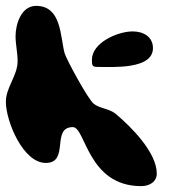

<svg xmlns="http://www.w3.org/2000/svg" viewBox="-60 -574 574 654"><path d="M253 -370C253 -349 255 -346 275 -346C324 -346 461 -337 461 -410C461 -449 428 -467 392 -467C341 -467 253 -429 253 -370ZM188 -141C232 -141 238 60 421 60C447 60 474 47 474 17C474 -55 386 -143 333 -187C312 -204 281 -204 260 -220C240 -235 166 -372 160 -393C145 -449 150 -554 63 -554C12 -554 -7 -491 -7 -451C-7 -422 0 -395 0 -366C0 -316 -40 -277 -40 -227C-40 -162 18 -19 96 -19C178 -19 113 -141 188 -141Z"/></svg>

Font: Charger
Style: Overspray
Weight: 400
Designer: Jasper
Foundry: Cannot Into Space Fonts
Version: Version 0.980